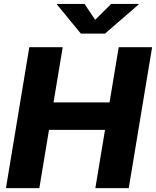

<svg xmlns="http://www.w3.org/2000/svg" viewBox="-20 -971 805 991"><path d="M10.7 0 131.3 -727.5H303.7L256.3 -442.4H545.4L592.8 -727.5H765.1L644.5 0H472.2L522 -300.8H232.9L183.1 0ZM416.5 -950.7 471.2 -868.7 553.7 -950.7H695.8L695.3 -947.8L522 -797.4H397.5L273.9 -947.8L274.4 -950.7Z"/></svg>

Font: Inter 16pt ExtraBold
Style: Italic
Weight: 800
Italic angle: -9.3988°
Version: Version 4.001;git-66647c0bb